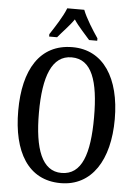

<svg xmlns="http://www.w3.org/2000/svg" viewBox="-62 -978 734 1034"><g transform="rotate(5 305.5 -460.5)"><path d="M175 -784V-771H218C244 -803 280 -838 305 -875C329 -838 366 -801 391 -771H435V-784C409 -822 368 -886 351 -931H259C242 -886 200 -822 175 -784ZM305 10C473 10 566 -137 566 -358C566 -580 473 -725 306 -725C129 -725 44 -580 44 -359C44 -137 129 10 305 10ZM305 -45C200 -45 156 -161 156 -358C156 -555 200 -670 306 -670C415 -670 454 -555 454 -358C454 -161 415 -45 305 -45Z"/></g></svg>

Font: Noto Serif Sinhala ExtraCondensed Medium
Style: Regular
Weight: 500
Width: 2
Designer: Jelle Bosma - Monotype Design Team
Foundry: Monotype Imaging Inc.
Version: Version 2.007